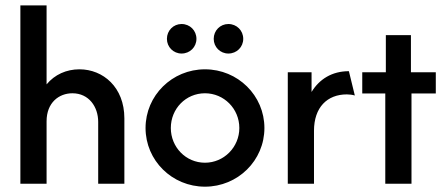

<svg xmlns="http://www.w3.org/2000/svg" viewBox="-20 -687 1668 718"><path d="M56.2 0H154.2V-233.3C154.2 -303.5 200.7 -338.2 250.7 -338.2C312.5 -338.2 347.2 -287.5 347.2 -231.2V0H445.1V-244.4C445.1 -361.1 365.3 -427.8 277.1 -427.8C228.5 -427.8 184.7 -408.3 154.2 -371.5V-666.7H56.2Z M659 -486.8C690.3 -486.8 714.6 -511.1 714.6 -541.7C714.6 -572.9 690.3 -597.2 659 -597.2C628.5 -597.2 604.2 -572.9 604.2 -541.7C604.2 -511.1 628.5 -486.8 659 -486.8ZM834 -486.8C865.3 -486.8 889.6 -511.1 889.6 -541.7C889.6 -572.9 865.3 -597.2 834 -597.2C803.5 -597.2 779.2 -572.9 779.2 -541.7C779.2 -511.1 803.5 -486.8 834 -486.8ZM746.5 11.1C869.4 11.1 968.8 -86.8 968.8 -208.3C968.8 -329.9 869.4 -427.8 746.5 -427.8C623.6 -427.8 524.3 -329.9 524.3 -208.3C524.3 -86.8 623.6 11.1 746.5 11.1ZM746.5 -78.5C675 -78.5 618.8 -136.8 618.8 -208.3C618.8 -280.6 675 -338.2 746.5 -338.2C817.4 -338.2 875 -280.6 875 -208.3C875 -136.8 817.4 -78.5 746.5 -78.5Z M1056.2 0H1154.2V-197.9C1154.2 -285.4 1203.5 -334 1277.1 -334C1286.8 -334 1297.9 -332.6 1306.9 -329.9L1284.7 -420.8C1221.5 -420.8 1174.3 -391 1145.1 -343.1V-416.7H1056.2Z M1420.8 0H1518.8V-337.5H1609.7V-416.7H1516.7V-555.6H1422.9V-416.7H1334.7V-337.5H1420.8Z"/></svg>

Font: Afacad Medium
Style: Regular
Weight: 500
Designer: Kristian Moeller
Foundry: Dicotype
Version: Version 1.000